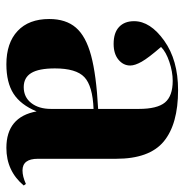

<svg xmlns="http://www.w3.org/2000/svg" viewBox="-8 -564 586 611"><g transform="rotate(90 285.5 -259.0)"><path d="M185.1 14.2Q117.2 14.2 79.1 -21.5Q41 -57.1 41 -122.1Q41 -175.3 68.4 -207Q95.7 -238.8 157.2 -255.4Q218.8 -272 327.1 -277.8V-407.2Q327.1 -465.8 306.6 -490.5Q286.1 -515.1 237.8 -515.1Q209 -515.1 177.2 -504.4Q145.5 -493.7 129.9 -478Q164.6 -438 176.8 -416.5Q189 -395 189 -379.9Q189 -357.9 170.4 -342.5Q151.9 -327.1 120.1 -327.1Q84.5 -327.1 66.2 -344.5Q47.9 -361.8 47.9 -392.1Q47.9 -443.8 109.9 -488Q171.9 -532.2 267.1 -532.2Q375.5 -532.2 430.7 -486.6Q485.8 -440.9 485.8 -335V-85.9Q485.8 -37.1 522.9 -37.1Q542 -37.1 565.9 -47.9L570.8 -41Q524.4 14.2 451.2 14.2Q352.5 14.2 335 -82Q314 -31.2 278.6 -8.5Q243.2 14.2 185.1 14.2ZM257.8 -41Q289.6 -41 308.3 -64.9Q327.1 -88.9 327.1 -127.9V-263.2Q253.9 -260.3 226.1 -234.1Q198.2 -208 198.2 -140.1Q198.2 -88.9 212.9 -64.9Q227.5 -41 257.8 -41Z"/></g></svg>

Font: Display Regular
Style: Bold
Weight: 700
Designer: Latin by Veronika Burian and Jose Scaglione. Greek by Irene Vlachou. Cyrillic by Vera Evstafieva.
Foundry: TypeTogether
Version: Version 3.002